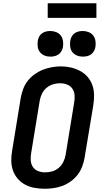

<svg xmlns="http://www.w3.org/2000/svg" viewBox="-20 -1155 640 1183"><path d="M255 8Q224 8 193 2.5Q162 -3 135.5 -17Q109 -31 89.5 -53.5Q70 -76 60 -104.5Q50 -133 49.5 -164.5Q49 -196 55 -228L108 -553Q113 -580 123 -607Q133 -634 151 -657Q169 -680 193.5 -697.5Q218 -715 245 -725.5Q272 -736 299.5 -741Q327 -746 355 -746Q387 -746 417 -739Q447 -732 473.5 -718Q500 -704 519.5 -681.5Q539 -659 549 -630.5Q559 -602 559.5 -570.5Q560 -539 555 -507L501 -182Q496 -155 486 -128Q476 -101 458 -78Q440 -55 416 -37.5Q392 -20 365 -10Q338 0 310 4Q282 8 255 8ZM257 -93Q279 -93 301 -99Q323 -105 341 -120Q359 -135 369.5 -156Q380 -177 384 -199L437 -523Q441 -546 439.5 -568.5Q438 -591 426 -608.5Q414 -626 393.5 -634Q373 -642 350 -642Q328 -642 306.5 -635.5Q285 -629 267 -614Q249 -599 239 -578.5Q229 -558 225 -536L172 -212Q168 -189 169.5 -166.5Q171 -144 182.5 -126.5Q194 -109 214.5 -101Q235 -93 257 -93ZM490 -806Q471 -806 454 -813Q437 -820 426 -834Q415 -848 412.5 -866.5Q410 -885 413 -904Q415 -917 421.5 -929.5Q428 -942 439.5 -950Q451 -958 464 -961Q477 -964 490 -964Q509 -964 526.5 -957Q544 -950 554.5 -936Q565 -922 568 -903.5Q571 -885 568 -866Q566 -853 559 -840.5Q552 -828 541 -820Q530 -812 516.5 -809Q503 -806 490 -806ZM290 -806Q271 -806 254 -813Q237 -820 226 -834Q215 -848 212.5 -866.5Q210 -885 213 -904Q215 -917 221.5 -929.5Q228 -942 239.5 -950Q251 -958 264 -961Q277 -964 290 -964Q309 -964 326.5 -957Q344 -950 354.5 -936Q365 -922 368 -903.5Q371 -885 368 -866Q366 -853 359 -840.5Q352 -828 341 -820Q330 -812 316.5 -809Q303 -806 290 -806ZM274 -1045V-1135H574V-1045Z"/></svg>

Font: Iosevka Curly Extended Oblique
Style: Bold
Weight: 700
Width: 7
Italic angle: -9°
Monospace: yes
Designer: Belleve Invis
Foundry: Belleve Invis
Version: Version 11.1.0; ttfautohint (v1.8.3)